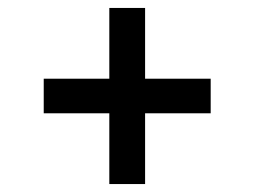

<svg xmlns="http://www.w3.org/2000/svg" viewBox="-20 -598 640 483"><path d="M255 -135V-313H90V-400H255V-578H345V-400H510V-313H345V-135Z"/></svg>

Font: Red Hat Text Medium
Style: Regular
Weight: 500
Designer: Pentagram, MCKL
Foundry: Pentagram, MCKL
Version: Version 1.023